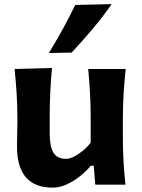

<svg xmlns="http://www.w3.org/2000/svg" viewBox="-20 -880 676 915"><path d="M231.4 14.2Q61 14.2 61 -181.6Q61 -217.8 62 -245.1Q63 -272.5 63 -301.3Q63 -377.4 59.3 -434.8Q55.7 -492.2 49.3 -551.3L228 -556.2Q222.2 -497.1 219.5 -439.9Q216.8 -382.8 216.8 -320.3V-243.7Q216.8 -183.1 234.1 -153.1Q251.5 -123 295.9 -123Q311.5 -123 332.8 -133.8Q354 -144.5 375.5 -162.1Q397 -179.7 412.1 -200.7V-320.3Q412.1 -382.8 408.9 -437.5Q405.8 -492.2 400.4 -551.3H579.1Q572.8 -492.2 569.1 -434.8Q565.4 -377.4 565.4 -301.3V-239.7Q565.4 -170.9 568.4 -115.2Q571.3 -59.6 578.1 0H434.1L426.8 -90.3H412.6Q390.6 -63.5 360.4 -39.6Q330.1 -15.6 296.9 -0.7Q263.7 14.2 231.4 14.2ZM212.9 -627.4Q248 -685.1 279.5 -741.9Q311 -798.8 338.4 -856.4L512.2 -860.4Q470.7 -800.8 422.1 -742.9Q373.5 -685.1 321.3 -629.4Z"/></svg>

Font: Pinar-FD Bold
Style: Regular
Weight: 700
Designer: Amin Abedi
Version: Version 3.000